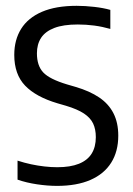

<svg xmlns="http://www.w3.org/2000/svg" viewBox="-20 -622 449 650"><path d="M173 7.3Q141.3 7.3 105.5 2Q69.7 -3.3 39.4 -13.8V-78.2Q62.2 -70.8 85 -65.9Q107.8 -61 130.2 -58.5Q152.6 -55.9 174 -55.9Q218.2 -55.9 247.2 -67.6Q276.2 -79.3 290.3 -101.9Q304.4 -124.6 304.4 -157.7Q304.4 -184.3 295.3 -203.8Q286.1 -223.2 264.1 -237.8Q242 -252.4 203.2 -264L174.6 -272.3Q101.7 -293.9 65 -332.1Q28.3 -370.4 28.3 -436.2Q28.3 -487.1 51.6 -524.4Q74.9 -561.7 121.9 -582Q168.9 -602.3 239.5 -602.3Q268.1 -602.3 299.3 -598.7Q330.5 -595.1 353.5 -588.5V-524.1Q326.5 -531.8 298.8 -535.5Q271.1 -539.1 243.4 -539.1Q194.5 -539.1 164 -527.4Q133.5 -515.7 119.2 -494Q105 -472.2 105 -441.5Q105 -399.7 126.3 -376.9Q147.6 -354.1 207.1 -336.2L235.6 -327.9Q283.7 -313.8 315.9 -292Q348.1 -270.2 364.2 -238.3Q380.4 -206.5 380.4 -162.8Q380.4 -109.2 356.4 -71.2Q332.5 -33.1 286.2 -12.9Q240 7.3 173 7.3Z"/></svg>

Font: Encode Sans SC Condensed Thin
Style: Regular
Weight: 100
Width: 3
Designer: Multiple Designers
Foundry: Impallari Type
Version: Version 3.002